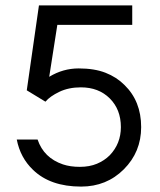

<svg xmlns="http://www.w3.org/2000/svg" viewBox="-20 -682 590 710"><path d="M162 -398Q213 -429 271 -429Q329 -429 370 -413Q411 -397 440 -368Q502 -308 502 -212Q502 -120 438 -56Q374 8 280 8Q166 8 102 -54Q55 -99 42 -166H119Q142 -98 213 -74Q240 -65 275.5 -65Q311 -65 338.5 -76.5Q366 -88 386 -108Q427 -151 427 -212Q427 -277 386 -318Q345 -359 279 -359Q234 -359 199.5 -342.5Q165 -326 148 -306L79 -348L124 -662H469V-590H192Z"/></svg>

Font: Questrial
Style: Regular
Weight: 400
Designer: Joe Prince
Foundry: Joe Prince
Version: Version 1.002